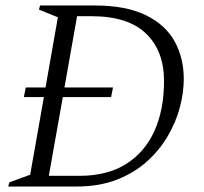

<svg xmlns="http://www.w3.org/2000/svg" viewBox="-20 -680 743 700"><path d="M10 0 14 -15 90 -43 140 -326H67L74 -361H146L191 -617L122 -645L126 -660H325Q440 -660 512 -624.5Q584 -589 617 -528.5Q650 -468 650 -392Q650 -343 636 -289.5Q622 -236 592 -184.5Q562 -133 516 -91.5Q470 -50 406 -25Q342 0 260 0ZM385 -326H209L158 -39H270Q371 -39 439.5 -82Q508 -125 543 -202.5Q578 -280 578 -385Q578 -494 512.5 -557.5Q447 -621 312 -621H261L215 -361H392Z"/></svg>

Font: Spectral SC Light
Style: Italic
Weight: 300
Italic angle: -10°
Designer: Jean-Baptiste Levee
Foundry: Production Type
Version: Version 2.001